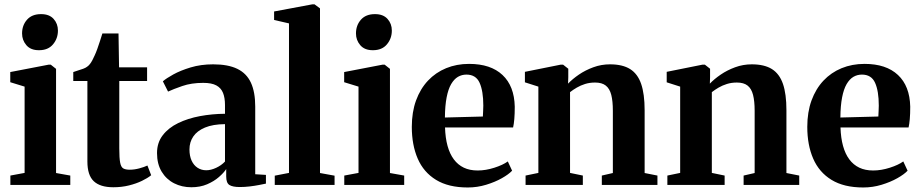

<svg xmlns="http://www.w3.org/2000/svg" viewBox="-20 -838 4168 870"><path d="M27 0V-42.5L91.5 -54.5V-445.5L26.5 -465.5V-511.5L200.5 -545H210L234 -526V-54L298.5 -42.5V0ZM156 -610.5Q119 -610.5 99.5 -633.2Q80 -656 80 -686.5Q80 -723 102.2 -748.5Q124.5 -774 165.5 -774H166.5Q203.5 -774 223 -752.2Q242.5 -730.5 242.5 -699.5Q242.5 -663.5 220.2 -637Q198 -610.5 157 -610.5Z M493.5 10.5Q434 10.5 405 -16.8Q376 -44 376 -106V-471H312V-511.5Q322.5 -515.5 334.5 -519Q346.5 -522.5 357.2 -526.5Q368 -530.5 374.5 -535.5Q382.5 -541 388.2 -548.8Q394 -556.5 399 -566.2Q404 -576 409 -587Q414.5 -598.5 420.8 -616Q427 -633.5 433.2 -652.5Q439.5 -671.5 444 -686.5H517L519.5 -533H646.5V-471H520.5V-165.5Q520.5 -121.5 524.5 -101Q528.5 -80.5 538.8 -74.8Q549 -69 568 -69Q588.5 -69 611 -75Q633.5 -81 648 -88L665 -44Q649 -31 623.2 -18.5Q597.5 -6 564.5 2.2Q531.5 10.5 493.5 10.5Z M847 10.5Q804 10.5 768.8 -7.5Q733.5 -25.5 712.5 -60.2Q691.5 -95 691.5 -144.5Q691.5 -191.5 717.5 -225.2Q743.5 -259 787.2 -280.2Q831 -301.5 886 -311.8Q941 -322 999.5 -322.5V-362Q999.5 -395 990.5 -417.2Q981.5 -439.5 960.2 -451Q939 -462.5 901 -462.5Q847 -462.5 806 -448.2Q765 -434 741.5 -423L718 -469.5Q732.5 -482.5 765 -500.5Q797.5 -518.5 843.8 -532.5Q890 -546.5 946 -546.5Q1013.5 -546.5 1055.5 -526Q1097.5 -505.5 1117 -463.2Q1136.5 -421 1136.5 -355V-48.5L1185 -45.5V-6Q1174 -3.5 1154.2 0.2Q1134.5 4 1111.5 6.8Q1088.5 9.5 1067 9.5Q1034 9.5 1019.5 0.2Q1005 -9 1005 -38.5V-72Q994.5 -55.5 972.2 -36Q950 -16.5 918.5 -3Q887 10.5 847 10.5ZM914.5 -66.5Q935.5 -66.5 959.2 -77.5Q983 -88.5 999.5 -106V-275.5Q944.5 -275 908.8 -260Q873 -245 855.8 -219.5Q838.5 -194 838.5 -161Q838.5 -131.5 848.2 -110.2Q858 -89 875.2 -77.8Q892.5 -66.5 914.5 -66.5Z M1289.5 -54.5V-732L1222 -747.5V-786L1396 -818.5H1405L1430 -800V-54L1496 -42V0H1225V-42Z M1540 0V-42.5L1604.5 -54.5V-445.5L1539.5 -465.5V-511.5L1713.5 -545H1723L1747 -526V-54L1811.5 -42.5V0ZM1669 -610.5Q1632 -610.5 1612.5 -633.2Q1593 -656 1593 -686.5Q1593 -723 1615.2 -748.5Q1637.5 -774 1678.5 -774H1679.5Q1716.5 -774 1736 -752.2Q1755.5 -730.5 1755.5 -699.5Q1755.5 -663.5 1733.2 -637Q1711 -610.5 1670 -610.5Z M2099.5 11.5Q2012 11.5 1955.8 -23Q1899.5 -57.5 1872.8 -119.2Q1846 -181 1846 -263Q1846 -330 1865.2 -382.8Q1884.5 -435.5 1919.2 -472.5Q1954 -509.5 2001.5 -529Q2049 -548.5 2105.5 -548.5Q2203.5 -548.5 2257 -498.2Q2310.5 -448 2312.5 -354.5Q2312.5 -322 2310.5 -298.8Q2308.5 -275.5 2305 -260.5H1996.5Q1998 -213 2008 -176.8Q2018 -140.5 2036.5 -115.8Q2055 -91 2081.8 -78.2Q2108.5 -65.5 2144.5 -65.5Q2181 -65.5 2220 -78Q2259 -90.5 2281 -106.5L2300.5 -64.5Q2285 -48 2254 -30.5Q2223 -13 2182.8 -0.8Q2142.5 11.5 2099.5 11.5ZM1996 -305.5 2168 -310Q2169 -322.5 2169.2 -334.8Q2169.5 -347 2170 -359.5Q2170 -425.5 2153.2 -462.8Q2136.5 -500 2093.5 -500Q2072.5 -500 2055 -489.8Q2037.5 -479.5 2024.2 -456.8Q2011 -434 2003.8 -396.8Q1996.5 -359.5 1996 -305.5Z M2419.5 -54.5V-445.5L2358.5 -465V-512.5L2520.5 -545H2531.5L2555 -526.5V-488L2554 -459Q2574 -480 2603.2 -500Q2632.5 -520 2668.5 -533.2Q2704.5 -546.5 2744 -546.5Q2801 -546.5 2835.2 -525Q2869.5 -503.5 2885.2 -457.8Q2901 -412 2901 -338.5V-54L2959 -42.5V0H2707V-42.5L2757 -54V-336Q2757 -380 2749.8 -408.2Q2742.5 -436.5 2725 -450.2Q2707.5 -464 2676.5 -464Q2652 -464 2631.2 -457.5Q2610.5 -451 2593.5 -441Q2576.5 -431 2563 -420.5V-54.5L2621 -42.5V0H2361.5V-42.5Z M3062 -54.5V-445.5L3001 -465V-512.5L3163 -545H3174L3197.5 -526.5V-488L3196.5 -459Q3216.5 -480 3245.8 -500Q3275 -520 3311 -533.2Q3347 -546.5 3386.5 -546.5Q3443.5 -546.5 3477.8 -525Q3512 -503.5 3527.8 -457.8Q3543.5 -412 3543.5 -338.5V-54L3601.5 -42.5V0H3349.5V-42.5L3399.5 -54V-336Q3399.5 -380 3392.2 -408.2Q3385 -436.5 3367.5 -450.2Q3350 -464 3319 -464Q3294.5 -464 3273.8 -457.5Q3253 -451 3236 -441Q3219 -431 3205.5 -420.5V-54.5L3263.5 -42.5V0H3004V-42.5Z M3891.5 11.5Q3804 11.5 3747.8 -23Q3691.5 -57.5 3664.8 -119.2Q3638 -181 3638 -263Q3638 -330 3657.2 -382.8Q3676.5 -435.5 3711.2 -472.5Q3746 -509.5 3793.5 -529Q3841 -548.5 3897.5 -548.5Q3995.5 -548.5 4049 -498.2Q4102.5 -448 4104.5 -354.5Q4104.5 -322 4102.5 -298.8Q4100.5 -275.5 4097 -260.5H3788.5Q3790 -213 3800 -176.8Q3810 -140.5 3828.5 -115.8Q3847 -91 3873.8 -78.2Q3900.5 -65.5 3936.5 -65.5Q3973 -65.5 4012 -78Q4051 -90.5 4073 -106.5L4092.5 -64.5Q4077 -48 4046 -30.5Q4015 -13 3974.8 -0.8Q3934.5 11.5 3891.5 11.5ZM3788 -305.5 3960 -310Q3961 -322.5 3961.2 -334.8Q3961.5 -347 3962 -359.5Q3962 -425.5 3945.2 -462.8Q3928.5 -500 3885.5 -500Q3864.5 -500 3847 -489.8Q3829.5 -479.5 3816.2 -456.8Q3803 -434 3795.8 -396.8Q3788.5 -359.5 3788 -305.5Z"/></svg>

Font: Merriweather 72pt
Style: Bold
Weight: 700
Version: Version 2.100